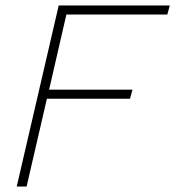

<svg xmlns="http://www.w3.org/2000/svg" viewBox="-20 -680 639 700"><path d="M590 -627H222L159 -353H463L454 -320H151L77 0H41L194 -660H599Z"/></svg>

Font: Kantumruy Pro ExtraLight
Style: Italic
Weight: 250
Italic angle: -13°
Version: Version 1.002